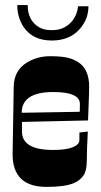

<svg xmlns="http://www.w3.org/2000/svg" viewBox="-20 -730 398 759"><path d="M29.8 -120.1 34.2 -384.8Q34.2 -450.2 85 -481.9Q126.5 -507.8 178 -507.8Q229.5 -507.8 255.1 -499.8Q280.8 -491.7 296.4 -479Q312 -466.3 319.6 -450.4Q327.1 -434.6 329.8 -419.2Q332.5 -403.8 332.3 -390.4Q332 -377 332 -361.3Q332 -345.7 328.1 -253.9Q328.1 -253.9 66.9 -248V-210Q66.9 -137.2 189.9 -137.2Q241.2 -137.2 267.6 -147.9Q293.9 -158.7 293.9 -175.8V-206.1L327.1 -210Q323.2 -137.7 323.2 -96.2Q323.2 -54.7 309.3 -35.4Q295.4 -16.1 272.5 -6.3Q237.3 8.8 164.1 8.8Q29.8 8.8 29.8 -120.1ZM295.4 -292.5 295.9 -318.8Q295.9 -366.2 190.9 -366.2Q65.9 -366.2 65.9 -284.2L294.9 -288.1Q294.9 -289.1 295.4 -292.5ZM329.6 -705.1Q329.6 -654.8 295.9 -616.2Q255.9 -569.8 184.6 -569.8Q110.4 -569.8 74.2 -622.1Q48.3 -660.6 48.3 -710H89.4Q89.4 -648.9 134.8 -622.1Q153.3 -610.8 184.1 -610.8Q214.8 -610.8 234.6 -621.8Q254.4 -632.8 266.1 -647.9Q285.6 -672.9 288.6 -705.1Z"/></svg>

Font: Smokum
Style: Regular
Weight: 400
Designer: Astigmatic (AOETI)
Foundry: Astigmatic (AOETI)
Version: Version 1.001